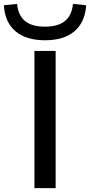

<svg xmlns="http://www.w3.org/2000/svg" viewBox="-63 -967 463 987"><path d="M114 0V-705H223V0ZM168 -760Q72 -760 17 -806Q-38 -852 -43 -940L25 -947Q30 -889 65 -859.5Q100 -830 168 -830Q237 -830 272 -860Q307 -890 312 -947L380 -940Q374 -852 319.5 -806Q265 -760 168 -760Z"/></svg>

Font: Nunito Sans 10pt Expanded Medium
Style: Regular
Weight: 500
Width: 7
Designer: Vernon Adams
Foundry: Vernon Adams
Version: Version 3.101;gftools[0.9.27]